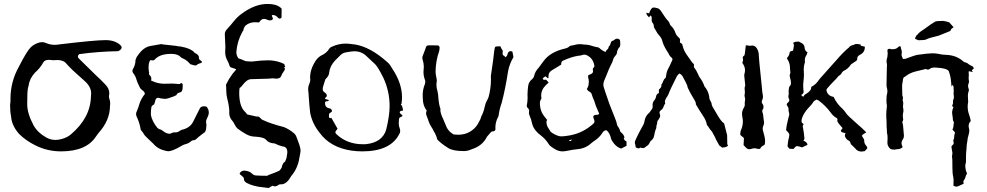

<svg xmlns="http://www.w3.org/2000/svg" viewBox="-20 -755 5010 975"><path d="M290 13.7Q219.2 13.7 157.2 -18.1Q111.8 -41 78.6 -73.2Q39.6 -115.7 36.1 -164.6Q31.2 -188 31.2 -221.7Q31.2 -226.1 32.2 -230.5Q33.2 -234.9 33.2 -239.7V-253.9Q33.2 -340.3 76.2 -417Q115.2 -493.2 134.3 -512.7Q147 -526.9 170.4 -536.1Q182.1 -541 193.4 -541Q203.6 -541 213.4 -536.6Q234.4 -527.3 257.8 -527.3Q268.1 -527.3 279.3 -529.3Q461.4 -551.3 516.6 -551.3Q562.5 -551.3 590.3 -526.9Q597.7 -520 597.7 -513.7Q597.7 -503.9 580.6 -495.1Q476.6 -493.2 381.8 -480Q375.5 -473.1 375.5 -468.3Q375.5 -461.9 380.9 -457.5L465.8 -374Q490.7 -351.6 514.6 -326.2Q535.2 -305.2 535.2 -281.2L533.2 -265.1Q533.2 -259.3 535.6 -252.9Q539.6 -241.2 539.6 -229.5Q539.6 -223.6 538.6 -217.8Q538.6 -143.6 479.5 -78.6Q473.6 -71.3 468.8 -64Q419.9 13.7 290 13.7ZM261.7 -44.4Q277.8 -44.4 295.4 -49.8Q323.2 -57.6 341.3 -73.7Q440.4 -158.2 441.9 -268.1L442.9 -280.3Q442.9 -313 413.1 -340.8L384.8 -366.2Q348.6 -397 318.4 -430.2Q303.7 -450.2 271.5 -450.2L250.5 -449.2Q245.1 -449.2 240.5 -450.2Q235.8 -451.2 228.5 -451.2Q206.1 -451.2 199.2 -437Q184.1 -409.2 157.2 -385.7Q129.4 -355 125.5 -320.3Q118.7 -304.2 118.7 -259.3L118.2 -225.6Q118.2 -179.2 149.9 -119.6Q169.9 -82.5 214.4 -57.1Q236.3 -44.4 261.7 -44.4Z M1013.7 -80.1 1012.7 -81.1H1009.8L1011.2 -80.1ZM833.5 13.2 825.7 11.7Q782.2 3.4 758.8 -24.9Q713.4 -66.9 710.4 -73.7Q707.5 -80.6 705.8 -82Q704.1 -83.5 694.8 -95.7Q689.5 -128.4 677.2 -155.8Q670.9 -166.5 670.9 -175.8Q670.9 -184.1 675.8 -192.4Q683.1 -210 688 -227.5Q695.8 -252.4 715.8 -278.3Q714.4 -289.1 702.6 -297.1Q690.9 -305.2 686.5 -318.8Q677.2 -335.4 672.6 -352.3Q668 -369.1 657.2 -382.8Q652.3 -388.2 652.3 -395Q652.3 -399.4 655.3 -404.8Q668 -425.3 668 -449.7Q671.9 -464.4 680.2 -474.1Q708 -515.1 743.7 -521.5L799.3 -531.2Q802.2 -531.2 803.7 -529.8L875 -522Q884.3 -519 896.5 -519Q950.7 -509.3 969.2 -486.3Q990.2 -476.6 990.2 -464.4V-460.4Q990.2 -453.1 997.8 -448.7Q1005.4 -444.3 1005.4 -439.9Q1005.4 -436 995.8 -433.3Q986.3 -430.7 984.4 -429.2Q978.5 -423.8 975.1 -422.4Q964.4 -422.4 949.2 -428.2H947.3L944.3 -431.2Q927.2 -451.7 902.8 -460.9L889.2 -472.2Q875 -481.4 848.6 -481.4Q793 -481.4 767.1 -454.1Q763.7 -448.2 754.9 -448.2Q750 -448.2 743.7 -449.7Q734.4 -439.9 734.4 -409.7L736.3 -388.7L737.8 -385.7L736.3 -380.4Q736.3 -375 739.3 -375Q742.2 -372.1 742.9 -370.1Q743.7 -368.2 746.1 -365.5Q748.5 -362.8 748.5 -353L747.1 -346.2L756.3 -342.3Q782.2 -329.6 817.9 -329.6L824.2 -330.1Q837.9 -330.6 857.9 -330.6L890.6 -328.1L901.4 -333.5Q905.8 -330.6 907.7 -328.1V-314.5Q907.7 -289.6 896.5 -286.6L893.6 -285.6Q879.9 -282.7 876.5 -273.4Q876.5 -272 875 -271.2Q873.5 -270.5 869.6 -269Q865.7 -267.6 861.3 -265.1Q830.1 -252.9 817.9 -252.9Q811.5 -252.9 805.4 -254.2Q799.3 -255.4 796.1 -255.4Q793 -255.4 790 -256.8Q787.1 -258.3 782.2 -258.3Q770 -258.3 767.1 -237.8L762.7 -225.1Q753.4 -220.7 749 -212.9Q746.1 -197.8 746.1 -171.9Q752 -139.2 779.3 -105.5Q780.8 -105.5 783.2 -102.8Q785.6 -100.1 787.1 -100.1Q799.3 -97.2 808.6 -89.4Q824.2 -75.7 844.2 -75.7Q856 -83 867.7 -83Q871.6 -83 875 -82.5Q887.2 -85 895 -91.8L902.8 -95.7Q947.8 -105.5 963.4 -142.1L995.6 -206.1Q1001.5 -215.3 1015.6 -215.3Q1020.5 -215.3 1025.9 -214.1Q1031.2 -212.9 1032 -209.5Q1032.7 -206.1 1035.6 -203.1Q1040.5 -194.8 1040.5 -181.6Q1039.1 -168 1032.7 -157Q1026.4 -146 1026.4 -135.3Q1026.4 -129.9 1028.3 -125.5Q1028.3 -90.8 1019 -82.5Q1013.7 -78.1 1007.8 -74.7Q983.4 -56.2 978.5 -50.8Q972.7 -43 957 -42L952.1 -39.1Q937 -25.4 917 -21.5Q907.7 -18.6 899.9 -13.2Q855 13.2 833.5 13.2Z M1351.6 199.7Q1343.8 199.7 1334.7 198.5Q1325.7 197.3 1316.9 196.3Q1266.1 191.9 1231.4 173.3Q1221.2 166.5 1219.7 159.7Q1219.2 149.4 1215.3 144.8Q1211.4 140.1 1198.7 130.4Q1196.8 127.4 1196.8 126Q1204.1 111.3 1222.2 111.3Q1247.6 113.8 1260.3 127Q1269 136.2 1282.7 136.2Q1308.1 137.7 1336.9 137.7Q1339.8 134.3 1377.4 121.1L1396.5 112.8Q1403.3 108.9 1410.2 96.7Q1415 71.8 1427.7 65.9Q1436.5 47.4 1436.5 36.1Q1439 25.4 1439 17.6Q1439 -10.3 1413.6 -11.7Q1395 -16.1 1375.5 -26.4Q1344.2 -28.3 1332.8 -43.5Q1321.3 -58.6 1276.9 -61Q1252.4 -61 1229.7 -73.7Q1207 -86.4 1184.6 -103.5Q1177.2 -111.3 1171.4 -123Q1165.5 -134.8 1161.1 -140.1Q1144 -157.7 1144 -182.6L1144.5 -189.9Q1143.1 -220.7 1134.8 -250.5Q1128.9 -273.4 1128.9 -296.4Q1128.9 -315.9 1127.4 -324.2L1142.6 -353Q1152.8 -369.1 1161.1 -380.4Q1178.2 -401.4 1178.7 -401.4Q1179.2 -401.4 1179.2 -402.3Q1179.2 -404.8 1151.4 -413.1Q1147 -416 1145 -422.9Q1140.6 -438 1135.3 -446.3Q1123.5 -466.8 1123.5 -489.7L1124.5 -518.6Q1124.5 -533.7 1123 -549.3Q1121.6 -564.9 1121.6 -580.6Q1121.6 -594.2 1130.4 -604Q1151.4 -627 1171.4 -651.9Q1188 -671.9 1209 -686.5Q1274.9 -734.9 1337.9 -734.9Q1389.2 -734.9 1410.2 -710.9L1409.7 -665Q1403.8 -660.6 1399.9 -660.6Q1395 -660.6 1389.2 -667.5Q1378.9 -678.7 1366.2 -678.7L1360.4 -677.7Q1360.4 -672.9 1363.3 -667.7Q1366.2 -662.6 1366.2 -661.6Q1366.2 -659.2 1364 -656.5Q1361.8 -653.8 1358.4 -652.6Q1355 -651.4 1351.6 -651.4Q1343.8 -651.4 1335.7 -655.3Q1327.6 -659.2 1321.3 -659.2Q1306.2 -659.2 1295.9 -641.1L1274.9 -642.1Q1247.6 -642.1 1227.1 -625.5Q1217.3 -613.8 1215.8 -601.6Q1215.8 -598.1 1211.9 -595.7L1210.4 -592.3Q1184.6 -545.9 1180.2 -491.2Q1180.2 -472.7 1190.9 -458.5Q1206.1 -454.1 1209 -452.1Q1225.6 -443.8 1233.9 -443.8L1258.3 -442.4Q1306.6 -448.7 1341.3 -448.7Q1374.5 -448.7 1405.8 -437.5L1425.3 -429.2Q1425.3 -428.2 1423.3 -426.3Q1428.2 -420.4 1428.2 -416Q1428.2 -413.1 1423.8 -413.1L1420.9 -411.1Q1426.8 -411.1 1426.8 -404.3Q1426.8 -399.9 1413.1 -380.4L1409.2 -371.6Q1404.3 -355.5 1382.8 -355.5L1364.7 -357.4Q1358.9 -357.4 1354.2 -356.4Q1349.6 -355.5 1344.2 -355.5L1256.3 -353Q1244.6 -353 1233.6 -345.2Q1222.7 -337.4 1212.9 -324.2Q1203.1 -311 1196.8 -308.6Q1194.8 -298.3 1194.8 -283.7Q1194.8 -218.8 1220.7 -190.9Q1228.5 -183.6 1235.4 -173.8L1282.7 -163.1L1287.1 -163.6Q1295.4 -163.6 1302.5 -155Q1309.6 -146.5 1318.8 -144Q1351.6 -127.9 1422.4 -109.4Q1448.7 -98.6 1470.7 -80.1Q1481 -72.3 1485.4 -59.8Q1489.7 -47.4 1494.1 -36.6Q1506.3 -5.4 1506.3 10.3Q1506.3 18.6 1500.5 44.9Q1492.7 100.1 1458 140.1Q1436 181.2 1406.7 181.2L1400.9 180.7Q1383.8 191.4 1376 191.4Q1370.6 191.4 1364.7 188Q1347.7 195.8 1347.7 198.2Q1347.7 199.7 1351.6 199.7Z M1819.3 13.7Q1792 13.7 1764.6 9.8Q1656.7 -6.3 1602.5 -81.5Q1566.4 -126.5 1555.2 -181.2Q1550.8 -215.8 1546.4 -285.2Q1544.9 -293.9 1544.9 -303.2Q1544.9 -316.4 1550 -327.4Q1555.2 -338.4 1555.7 -348.1Q1554.7 -354.5 1554.7 -360.8Q1554.7 -404.8 1584.5 -448.7Q1594.2 -462.9 1610.4 -472.7Q1638.7 -484.9 1652.8 -508.8Q1655.3 -513.7 1665 -517.6Q1699.2 -533.7 1736.8 -533.7Q1748 -533.7 1776.4 -529.8L1784.7 -528.8Q1861.3 -515.6 1945.3 -440.9Q1955.1 -433.1 1960.7 -424.6Q1966.3 -416 1971.2 -407.7Q2021.5 -333 2021.5 -261.2Q2021.5 -244.1 2018.6 -227.1Q2016.1 -227.1 2016.1 -224.1V-223.1Q2022.9 -221.2 2026.9 -193.8Q2016.1 -192.4 2012.9 -190.2Q2009.8 -188 2009.8 -185.1Q2009.8 -180.2 2016.8 -175Q2023.9 -169.9 2023.9 -167Q2023.9 -164.6 2015.4 -160.9Q2006.8 -157.2 2006.3 -151.1Q2005.9 -145 2005.4 -139.2Q2004.9 -133.3 2004.9 -127.4Q2004.9 -114.7 2009.8 -103Q2012.2 -96.2 2012.2 -89.8Q2012.2 -80.6 2006.3 -71.8Q1960.9 13.7 1819.3 13.7ZM1822.8 -22.5 1838.4 -22.9Q1920.9 -31.7 1940.9 -95.7Q1958.5 -168 1958.5 -215.8Q1958.5 -292 1926.8 -359.9Q1901.4 -411.1 1885.7 -428.2Q1877.4 -436.5 1840.8 -470.2Q1815.9 -494.6 1779.8 -494.6Q1766.1 -494.6 1740.2 -489.7Q1722.2 -487.3 1710 -476.1Q1695.3 -462.4 1682.1 -448.2Q1682.1 -447.3 1681.2 -447.3Q1655.3 -419.9 1651.4 -385.7Q1650.9 -369.6 1632.3 -352.5Q1624 -324.7 1621.6 -318.4Q1618.7 -310.1 1618.7 -301.8Q1618.7 -291 1631.3 -283.7Q1639.6 -277.8 1639.6 -268.1Q1639.6 -264.2 1633.8 -260.3Q1632.8 -259.3 1629.9 -252.9L1649.9 -247.1Q1649.4 -240.7 1639.9 -240.7Q1630.4 -240.7 1630.4 -231.9Q1630.4 -208.5 1652.3 -205.1Q1665.5 -203.1 1666 -189L1651.4 -177.7L1650.4 -165Q1650.4 -155.3 1657.2 -155.3Q1659.7 -155.3 1662.6 -156.7L1694.3 -101.1Q1683.1 -88.9 1683.1 -83.5Q1683.1 -78.1 1689.9 -72.3Q1743.2 -22.5 1822.8 -22.5ZM1681.2 -505.4 1686.5 -505.9 1685.1 -507.3 1679.7 -506.8Q1680.2 -506.3 1680.4 -505.9Q1680.7 -505.4 1681.2 -505.4ZM1954.6 -329.6 1957.5 -331.1 1955.1 -331.5Z M2335.9 12.2Q2279.8 12.2 2255.9 -3.4Q2220.2 -25.9 2200.7 -46.4Q2197.8 -60.1 2189.5 -77.1Q2179.2 -94.2 2178.5 -97.2Q2177.7 -100.1 2175.3 -103Q2160.6 -124 2153.3 -148.9L2146.5 -167Q2143.6 -173.3 2143.6 -179.2Q2143.6 -186 2147 -192.9Q2127 -218.3 2127 -256.8L2126.5 -272.5Q2126.5 -300.3 2137.2 -326.7Q2139.6 -333.5 2139.6 -339.8Q2139.6 -347.7 2135.7 -355.5Q2130.4 -371.6 2130.4 -387.7Q2130.4 -396 2131.3 -403.8Q2132.3 -409.7 2132.3 -415.5Q2131.3 -435.5 2127.9 -445.8Q2124.5 -456.1 2124.5 -461.4Q2124.5 -466.3 2126.5 -470.7Q2132.8 -485.8 2138.2 -501.5Q2140.6 -508.8 2143.3 -516.1Q2146 -523.4 2153.3 -524.4Q2157.7 -524.9 2164.1 -524.9L2201.7 -524.4Q2206.1 -524.4 2209.2 -521.2Q2212.4 -518.1 2212.4 -513.7Q2212.4 -503.9 2210 -495.1Q2192.4 -444.8 2191.9 -391.1Q2191.9 -380.4 2195.3 -364.7Q2196.3 -356.9 2197.3 -353.5Q2198.2 -350.1 2198.2 -344.7Q2196.3 -333 2196.3 -323.7Q2196.3 -307.6 2201.7 -291.5Q2205.6 -274.9 2206.1 -257.8Q2209 -222.2 2216.8 -201.7Q2216.3 -198.7 2216.3 -195.3Q2216.3 -179.7 2231 -149.4Q2236.8 -136.2 2242.2 -122.6Q2253.4 -89.4 2283.2 -72.3Q2295.4 -70.8 2306.6 -70.8Q2340.3 -70.8 2366.2 -85.9Q2392.1 -101.1 2406.5 -125.2Q2420.9 -149.4 2423.3 -162.1Q2436 -185.5 2440.9 -210.9Q2445.8 -232.9 2452.1 -243.2Q2457 -251 2460.9 -261.7Q2473.1 -305.7 2473.1 -351.1L2472.7 -369.6Q2475.6 -391.6 2479 -412.6Q2483.9 -442.9 2484.4 -451.2Q2490.7 -514.2 2494.9 -517.1Q2499 -520 2521 -520Q2527.3 -503.9 2533.2 -498Q2533.2 -493.7 2532.7 -490.5Q2532.2 -487.3 2532.2 -484.4Q2532.2 -474.6 2538.3 -472.4Q2544.4 -470.2 2544.4 -464.4Q2555.2 -467.3 2557.6 -481.4Q2562 -495.1 2571.3 -495.1Q2575.7 -495.1 2582 -493.2L2587.4 -464.8Q2567.4 -432.1 2560.1 -393.1Q2546.4 -303.7 2527.3 -231.4Q2516.1 -201.2 2512.2 -168.9Q2511.7 -165.5 2509.8 -161.6Q2495.6 -135.7 2495.6 -106.9L2496.1 -98.1Q2494.1 -87.4 2478.5 -87.4Q2474.6 -87.4 2453.1 -61Q2430.7 -15.6 2380.4 1Q2375 2.4 2369.1 5.4Q2353 12.2 2335.9 12.2Z M2837.4 13.7Q2817.4 13.7 2799.8 3.4Q2772 -13.2 2767.6 -21.5Q2750 -49.8 2724.6 -68.8Q2706.5 -82 2693.8 -100.6Q2685.1 -113.3 2682.1 -127.4Q2678.2 -147.9 2669.4 -168Q2666 -174.3 2666 -182.1L2667 -192.4Q2667 -200.7 2659.7 -207Q2654.8 -211.4 2654.8 -217.3Q2659.2 -237.8 2659.2 -258.3L2658.7 -275.4Q2659.2 -296.9 2662.1 -318.4Q2665 -339.8 2682.6 -353.5Q2690.4 -360.4 2692.9 -371.1Q2698.2 -393.6 2714.4 -409.7Q2719.2 -415.5 2739.3 -443.4Q2773.4 -491.7 2850.6 -508.8Q2864.3 -512.2 2869.6 -518.1Q2872.1 -521 2876.5 -522.5L2894 -525.9Q2909.2 -530.8 2924.3 -530.8Q2934.6 -530.8 2944.3 -528.8Q2967.8 -528.8 2989.3 -521Q3003.4 -516.6 3018.6 -514.2Q3022.9 -512.7 3030.8 -504.9Q3038.6 -498.5 3048.3 -494.1L3054.2 -490.7Q3058.6 -496.6 3059.3 -498.8Q3060.1 -501 3067.9 -507.3Q3071.8 -522 3075.2 -522Q3080.1 -529.8 3081.8 -537.8Q3083.5 -545.9 3091.8 -548.3Q3096.2 -549.3 3100.1 -552.7Q3106 -558.6 3114.3 -558.6Q3122.6 -558.6 3127 -552.7Q3129.9 -549.3 3129.9 -532.7Q3129.9 -518.1 3125 -514.4Q3120.1 -510.7 3114.3 -496.1Q3113.3 -490.2 3112.3 -484.1Q3111.3 -478 3100.1 -465.8Q3096.2 -461.9 3095.2 -456.5Q3089.8 -437 3079.6 -419.9Q3072.3 -406.2 3061 -376Q3055.2 -360.4 3048.3 -345.7Q3043.9 -335.4 3043.9 -324.7Q3043.9 -315.4 3053.7 -288.1Q3073.2 -226.6 3098.6 -166.5Q3110.4 -139.6 3115.2 -116.2Q3126 -103 3129.4 -88.4Q3129.4 -85.9 3135.7 -81.1Q3147.5 -71.8 3151.4 -56.6Q3147.5 -54.2 3147.5 -51.8Q3149.4 -43 3161.6 -36.1V-14.6L3134.3 -0.5Q3115.2 -6.3 3100.6 -22.9Q3081.5 -45.4 3081.1 -59.1Q3072.8 -85 3058.6 -94.2Q3043.9 -90.8 3037.6 -78.1Q3021.5 -54.2 2998.5 -40Q2992.2 -36.1 2978.5 -24.4Q2950.2 0.5 2905.8 3.4Q2886.7 5.4 2867.2 9.5Q2847.7 13.7 2837.4 13.7ZM2830.1 -62.5Q2834 -62.5 2837.9 -63Q2841.8 -63.5 2846.4 -63.5Q2851.1 -63.5 2856.4 -64.9Q2927.2 -72.8 2982.4 -117.7Q2999 -130.4 2999 -136.7Q2999 -143.1 2994.6 -153.8Q2992.7 -158.2 2992.7 -161.6Q2992.7 -171.9 3010.3 -171.9Q3019 -171.9 3022.9 -177.7L3019 -186.5Q3010.7 -206.5 3009.3 -209Q3004.9 -218.3 3002.4 -228Q2999 -240.7 2993.2 -252.9Q2988.8 -262.7 2985.8 -273.7Q2982.9 -284.7 2973.6 -289.3Q2964.4 -293.9 2960 -303.7Q2969.2 -316.9 2969.2 -330.1L2970.2 -340.3Q2970.2 -350.1 2967.3 -358.9Q2966.3 -361.8 2966.3 -365.2L2967.3 -373Q2972.7 -375.5 2982.2 -379.6Q2991.7 -383.8 2991.7 -394.5Q2990.2 -397.9 2990.2 -401.4Q2990.2 -408.7 2997.1 -414.6Q2998.5 -415.5 2998.5 -419.4Q2993.2 -458.5 2960 -474.6Q2953.6 -477.5 2947.3 -477.5Q2942.4 -477.5 2937 -475.6Q2927.7 -472.2 2918.9 -472.2Q2881.8 -466.8 2838.9 -446.8Q2829.6 -443.4 2829.6 -426.8Q2822.3 -422.9 2815.4 -418Q2801.3 -408.7 2787.1 -400.9Q2765.1 -389.6 2765.1 -367.2L2765.6 -361.3Q2765.6 -359.9 2764.4 -359.1Q2763.2 -358.4 2762.7 -357.4L2749.5 -367.7Q2736.3 -358.9 2736.3 -355.5Q2736.3 -349.6 2746.6 -349.6Q2749 -349.6 2750.5 -350.1Q2752 -350.6 2752.9 -350.6L2766.1 -335.9L2749 -319.3Q2728 -297.9 2728 -270Q2728 -262.2 2729.5 -253.4H2729Q2721.7 -243.7 2721.7 -231.9Q2721.7 -190.4 2746.1 -161.6L2758.8 -145.5Q2756.3 -141.6 2755.6 -140.6Q2754.9 -139.6 2754.9 -138.2Q2754.9 -119.6 2762.7 -107.4Q2772.5 -93.3 2776.4 -85.9Q2778.8 -83.5 2780.8 -82.3Q2782.7 -81.1 2784.7 -79.6Q2812 -62.5 2830.1 -62.5ZM2874.5 -38.6Q2880.9 -38.6 2884.3 -46.4Q2871.1 -44.4 2869.6 -39.6Q2872.1 -38.6 2874.5 -38.6Z M3223.1 -1.5Q3218.8 -1.5 3215.1 -3.7Q3211.4 -5.9 3208.5 -6.3Q3206.5 -20.5 3205.6 -22.9Q3203.6 -27.3 3203.6 -31.2Q3203.6 -37.1 3210.9 -52.2Q3224.6 -82 3241.7 -111.8Q3250 -124 3252.4 -137.7Q3256.3 -164.6 3274.9 -180.7Q3279.3 -184.6 3282.2 -189.2Q3285.2 -193.8 3287.1 -196.3Q3294.4 -204.6 3294.4 -214.8L3293.9 -222.2Q3293.9 -237.3 3304.7 -248Q3308.1 -252.4 3311 -261.7Q3312.5 -277.8 3326.2 -282.7L3325.7 -285.2L3326.2 -300.8Q3337.9 -309.1 3338.9 -320.3V-327.1Q3344.7 -331.1 3347.2 -341.8Q3352.5 -355.5 3358.4 -357.4Q3361.3 -360.4 3362.3 -368.7Q3364.7 -392.1 3375 -409.7Q3379.4 -417 3382.6 -424.6Q3385.7 -432.1 3388.7 -438Q3395 -450.2 3395 -453.6Q3395 -459 3390.6 -462.4Q3380.4 -469.7 3375.5 -482.4Q3375 -482.4 3375 -483.4Q3371.1 -490.7 3365.7 -498Q3348.1 -526.9 3343.3 -546.9Q3339.4 -562.5 3328.6 -573.7Q3317.9 -585 3311.5 -598.1Q3307.1 -606.4 3302.7 -612.8Q3300.8 -615.2 3299.8 -625Q3299.8 -632.3 3295.9 -636.2Q3289.1 -643.1 3289.1 -654.3L3289.6 -664.6Q3289.6 -668.9 3287.4 -672.4Q3285.2 -675.8 3283.2 -675.8Q3279.8 -675.8 3279.3 -670.9Q3278.8 -669.4 3277.6 -668.9Q3276.4 -668.5 3275.9 -667Q3268.1 -674.8 3265.4 -679.2Q3262.7 -683.6 3262.2 -690.4L3276.4 -687Q3280.8 -703.1 3292 -715.3Q3296.9 -716.8 3301.3 -716.8Q3303.7 -716.8 3306.6 -716.3Q3309.6 -715.8 3313.2 -714.6Q3316.9 -713.4 3321.3 -712.6Q3325.7 -711.9 3334 -702.6Q3362.8 -658.7 3366.7 -655.3Q3377 -646.5 3381.3 -633.8Q3382.3 -628.9 3385.7 -625.5Q3402.8 -610.4 3410.2 -587.4Q3413.6 -576.7 3426.8 -564.5Q3433.6 -558.6 3433.6 -552.7L3432.6 -543Q3432.6 -537.6 3438.5 -535.4Q3444.3 -533.2 3445.8 -525.4Q3451.7 -499 3466.8 -477.8Q3481.9 -456.5 3496.1 -436Q3502.9 -432.6 3504.4 -425.8L3503.4 -416.5Q3503.4 -414.6 3503.9 -413.6Q3516.1 -399.4 3530.3 -366.2Q3549.8 -340.3 3557.1 -316.9Q3576.2 -294.4 3581.1 -266.6Q3581.1 -253.9 3586.4 -245.1Q3590.3 -238.3 3593.3 -231Q3593.3 -219.2 3604.5 -202.6Q3612.3 -190.9 3618.7 -178.7Q3642.1 -136.7 3657.2 -128.4Q3671.9 -69.3 3672.4 -68.8L3673.3 -22L3676.8 -17.6Q3674.8 -7.3 3647.5 -5.4L3632.8 -16.1Q3617.7 -43.9 3615.5 -47.4Q3613.3 -50.8 3612.8 -54.7L3594.7 -88.4L3592.8 -89.4Q3585.4 -97.2 3576.2 -112.8Q3570.3 -118.7 3569.8 -121.1Q3565.4 -144 3552.2 -163.6Q3528.8 -198.7 3513.7 -225.1V-226.6Q3513.7 -236.8 3507.3 -246.1Q3504.4 -250.5 3501.7 -255.6Q3499 -260.7 3495.1 -266.6Q3482.9 -287.1 3472.7 -309.1Q3470.7 -321.8 3462.4 -336.9Q3454.1 -352.1 3446.3 -367.2Q3440.9 -376.5 3430.2 -381.8Q3419.4 -374 3414.1 -361.3Q3383.3 -301.3 3374 -274.9Q3372.1 -270 3369.4 -266.6Q3366.7 -263.2 3365.2 -260.3Q3363.8 -257.3 3361.8 -254.9Q3356.4 -244.1 3356.4 -239.7Q3356.4 -235.4 3358.4 -230L3358.9 -230.5Q3358.9 -229.5 3357.9 -229.5Q3355 -227.5 3346.7 -206.5Q3342.8 -199.2 3336.4 -195.3Q3330.1 -191.4 3329.1 -184.1Q3329.1 -180.2 3330.8 -175.8Q3332.5 -171.4 3332.5 -168Q3332.5 -161.1 3328.4 -154.8Q3324.2 -148.4 3319.8 -141.6Q3317.4 -137.2 3316.9 -132.8L3317.4 -130.9Q3317.4 -126 3315.2 -122.1Q3313 -118.2 3313 -107.9Q3312.5 -101.1 3309.1 -96.2Q3304.2 -82 3302.2 -66.9L3301.3 -64.9Q3299.3 -51.8 3289.6 -43.9Q3281.7 -38.1 3278.1 -28.8Q3274.4 -19.5 3264.6 -13.7Q3261.2 -11.7 3258.8 -9.3Q3252.4 -2.9 3244.1 -2.9Q3242.7 -2.9 3235.8 -4.4Q3234.9 -5.4 3233.4 -5.4Q3231.4 -5.4 3230 -4.9Q3226.6 -1.5 3223.1 -1.5Z M3785.6 2.9Q3775.4 2.9 3767.1 -6.3L3755.9 -18.1L3757.8 -54.2L3739.7 -69.3Q3739.3 -73.2 3739.3 -77.1Q3739.3 -88.4 3744.6 -98.6Q3752.4 -118.2 3752.4 -138.2Q3752.4 -149.9 3749.5 -161.6Q3748 -168.9 3748 -175.8Q3748 -192.4 3756.8 -207Q3762.2 -214.4 3762.2 -223.6Q3762.2 -227.1 3761.7 -230.5Q3761.7 -237.3 3762.9 -242.2Q3764.2 -247.1 3764.2 -252Q3763.7 -256.3 3762.2 -261.2Q3760.7 -266.1 3760.7 -269Q3760.7 -271.5 3761.2 -273.4Q3762.7 -279.8 3762.7 -286.1Q3762.7 -290.5 3762 -295.2Q3761.2 -299.8 3761.2 -307.6Q3761.2 -314 3764.6 -319.8Q3760.3 -364.3 3759.8 -366.2Q3759.3 -370.6 3759.3 -374.5Q3759.3 -377.9 3760.7 -380.9Q3763.2 -389.6 3763.2 -398.4Q3763.2 -414.1 3754.4 -428.2L3749.5 -436Q3753.4 -445.3 3753.4 -451.7Q3753.4 -454.6 3751.5 -465.8Q3759.3 -472.2 3760.7 -474.6Q3762.7 -479.5 3766.1 -515.1L3767.6 -524.9Q3769.5 -524.4 3773.9 -524.4Q3776.9 -524.4 3778.8 -523.9Q3782.7 -522.5 3786.6 -522.5Q3789.1 -522.5 3792 -522.9Q3796.4 -523.9 3800.3 -523.9Q3814.5 -523.9 3824 -508.5Q3833.5 -493.2 3833.5 -470.7Q3833.5 -462.4 3836.4 -434.1Q3848.1 -326.7 3849.1 -309.6Q3850.1 -292.5 3853 -274.9Q3854.5 -270 3854.5 -264.6Q3854.5 -255.9 3851.1 -248Q3848.1 -242.7 3848.1 -237.8Q3848.1 -232.4 3852.3 -227.1Q3856.4 -221.7 3856.7 -217.8Q3856.9 -213.9 3856.9 -210.9Q3856.9 -207.5 3856.4 -204.1Q3850.6 -197.3 3850.6 -191.4Q3850.6 -189 3851.6 -186Q3856.4 -173.8 3856.4 -160.6Q3856.9 -152.8 3858.4 -145Q3859.9 -139.2 3859.9 -133.3Q3859.9 -122.6 3855 -112.8Q3853 -107.4 3853 -101.6Q3853 -96.7 3854.5 -91.3Q3854.5 -90.8 3855 -90.3Q3865.2 -55.7 3865.2 -39.6Q3865.2 -30.3 3863.3 -21Q3859.4 -17.6 3855.2 -15.4Q3851.1 -13.2 3847.9 -10.7Q3844.7 -8.3 3842.5 -3.7Q3840.3 1 3837.2 1.2Q3834 1.5 3832.5 1.5Q3829.1 1.5 3825.7 0.5Q3818.8 -2 3811.5 -2Q3802.2 -2 3793.5 1.5Q3789.1 2.9 3785.6 2.9Z M4304.7 -19 4300.8 -22.9Q4297.9 -33.2 4295.9 -36.1Q4293.9 -39.1 4290 -40.8Q4286.1 -42.5 4283.2 -44.9L4282.7 -45.4Q4270.5 -56.6 4270.5 -66.9Q4270.5 -72.8 4273.9 -79.1Q4270 -80.1 4265.1 -80.8Q4260.3 -81.5 4255.9 -83.5Q4251.5 -85.4 4249.5 -91.3L4258.8 -104.5L4240.7 -125.5Q4231.9 -135.7 4231.9 -143.1L4232.9 -147.9Q4232.9 -154.8 4222.7 -159.2Q4210.4 -166.5 4197.8 -184.1Q4172.4 -218.8 4135.7 -245.6Q4133.3 -246.6 4130.6 -247.6Q4127.9 -248.5 4125.5 -249.5L4121.1 -246.1Q4114.7 -243.2 4111.3 -238.8Q4103 -225.1 4091.8 -213.9Q4080.6 -202.6 4072.3 -191.4L4071.8 -189.9Q4056.2 -170.4 4050.8 -147L4050.3 -139.2Q4050.3 -133.8 4052.7 -131.3Q4055.2 -128.9 4061 -125Q4060.5 -123 4059.1 -121.1Q4057.6 -119.1 4056.9 -117.2Q4056.2 -115.2 4056.2 -113.3L4057.1 -109.9Q4062.5 -82 4064.9 -54.2V-51.8Q4064.9 -44.4 4059.1 -42L4064.5 -38.6Q4080.1 -31.2 4080.1 -19.5V-19Q4079.1 -18.6 4078.6 -18.6Q4066.9 -12.7 4052.7 -6.3L4048.3 -8.3Q4030.8 -13.2 4027.3 -13.2Q4022 -13.2 4014.2 -4.4Q4012.7 -1 4009.3 1.5Q4005.4 1.5 4000.2 1Q3995.1 0.5 3988.3 0L3979 -12.2L3982.9 -43.5L3984.9 -49.8Q3988.3 -64.5 3988.3 -71.3Q3988.3 -78.6 3972.2 -93.3Q3972.2 -112.3 3984.9 -161.6Q3987.8 -168 3987.8 -174.8Q3987.8 -180.2 3986.1 -185.3Q3984.4 -190.4 3984.4 -195.3V-201.7Q3984.4 -209 3979 -215.8Q3975.1 -220.2 3975.1 -224.1Q3975.1 -229.5 3981.7 -234.6Q3988.3 -239.7 3988.3 -246.1Q3988.3 -249.5 3986.3 -252.9Q3983.4 -259.3 3983.4 -266.1Q3983.4 -270.5 3984.9 -275.4L3985.8 -279.3Q3985.8 -281.7 3985.1 -284.2Q3984.4 -286.6 3984.4 -289.6L3986.3 -306.6L3987.8 -314Q3996.6 -322.8 3996.6 -332.5Q3996.6 -344.2 3993.4 -355Q3990.2 -365.7 3990.2 -372.1Q3990.2 -376 3991.9 -379.4Q3993.7 -382.8 3993.7 -386.2L3991.7 -406.7V-410.6Q3991.7 -436.5 3975.6 -459Q3977.5 -462.4 3979.5 -464.4Q3988.3 -475.1 3989.7 -486.8L3991.2 -492.7L4007.3 -498Q4007.8 -503.9 4009.5 -510.3Q4011.2 -516.6 4011.7 -523.4Q4011.7 -530.3 4007.8 -537.1Q4015.1 -543.5 4030.3 -543.5L4036.6 -543.9L4044.4 -539.6Q4064.5 -531.7 4065.9 -513.7Q4065.9 -497.6 4080.6 -489.3Q4079.1 -486.8 4079.1 -484.9L4076.7 -477.5Q4066.9 -463.9 4066.9 -448.2L4067.9 -439.9Q4061.5 -420.9 4061.5 -401.4L4062.5 -376Q4062.5 -362.3 4060.8 -349.4Q4059.1 -336.4 4058.6 -324.2Q4058.6 -312.5 4059.6 -300.3L4061 -290.5Q4061 -278.8 4048.3 -272.5Q4050.3 -270 4058.6 -263.2Q4064.5 -273.9 4071.8 -277.3Q4074.7 -278.8 4076.4 -280.3Q4078.1 -281.7 4080.1 -282.7Q4099.6 -296.4 4099.6 -311V-313.5Q4124.5 -326.7 4138.7 -349.6Q4142.1 -354.5 4146 -358.4Q4149.9 -362.3 4162.6 -377L4205.1 -424.8Q4215.3 -437 4223.1 -444.8Q4262.2 -490.7 4291.5 -514.2Q4294.9 -521 4309.6 -525.9Q4316.4 -526.9 4321.8 -530.3Q4324.2 -531.7 4327.6 -531.7Q4332.5 -531.7 4336.4 -531.2L4346.7 -529.8H4349.1L4352.1 -522.5Q4360.8 -520 4371.6 -518.1V-514.2Q4371.6 -488.3 4345.7 -476.1Q4333 -469.2 4333 -457V-454.6Q4333 -449.2 4326.2 -444.3Q4316.4 -439 4311 -434.1L4307.6 -432.6Q4302.7 -429.7 4300.3 -426.3Q4286.6 -404.8 4262.2 -394Q4261.7 -393.6 4261.5 -393.3Q4261.2 -393.1 4261.2 -392.6Q4256.3 -389.2 4253.7 -383.1Q4251 -377 4243.9 -372.8Q4236.8 -368.7 4231.4 -360.8Q4228 -356 4215.8 -344.2Q4197.3 -325.7 4181.2 -306.6Q4176.8 -302.7 4176.8 -297.4Q4176.8 -294.4 4178.2 -291Q4185.5 -267.6 4213.4 -262.7Q4228.5 -229 4257.8 -203.1Q4265.6 -195.3 4272.5 -186Q4276.4 -179.7 4281.2 -173.8Q4288.1 -165.5 4326.2 -131.8Q4360.8 -101.6 4373 -88.9Q4375.5 -85.4 4378.9 -82.5Q4376 -81.1 4371.8 -78.6Q4367.7 -76.2 4363.3 -73Q4358.9 -69.8 4356.4 -64.5Q4359.9 -61.5 4364.7 -52.2L4365.2 -51.3Q4368.7 -45.9 4368.7 -41V-39.1Q4368.7 -25.4 4379.4 -14.2Q4384.3 -7.8 4384.3 -4.4Q4383.8 1.5 4372.1 11.2Q4370.1 12.2 4369.6 13.7L4368.7 12.7H4367.7Q4360.8 14.6 4354 14.6Q4334.5 14.6 4322.3 -2Q4316.9 -8.3 4310.1 -14.2Z M4882.8 99.6Q4883.3 107.4 4886.2 114.3Q4889.2 121.1 4890.6 126Q4883.3 138.7 4882.6 144.8Q4881.8 150.9 4872.1 165Q4872.6 167.5 4872.6 170.9Q4872.6 174.3 4873.5 177.7L4871.1 179.2Q4844.7 192.9 4835 192.9L4821.8 188.5L4822.3 157.2Q4822.3 150.9 4820.8 144Q4816.4 127.4 4816.4 95.2Q4816.4 50.3 4815.4 47.9Q4814.5 45.4 4814 39.6Q4816.4 29.8 4816.4 20.5Q4816.4 16.1 4811.5 -9.3Q4811.5 -13.7 4817.4 -18.3Q4823.2 -22.9 4823.2 -29.3Q4823.2 -32.2 4822 -34.7Q4820.8 -37.1 4820.8 -40Q4820.8 -43.9 4823.2 -47.6Q4825.7 -51.3 4825.7 -64.9Q4825.7 -69.8 4827.4 -73.2Q4829.1 -76.7 4829.1 -80.6Q4829.1 -85.4 4818.4 -94.7L4816.4 -95.2Q4822.3 -107.9 4822.3 -120.6L4824.2 -135.3Q4818.4 -140.6 4818.4 -154.8Q4814.9 -176.8 4814.9 -181.2Q4814.9 -196.3 4821.8 -210.4L4814.9 -216.8Q4819.8 -229 4819.8 -231L4819.3 -238.8Q4819.3 -245.1 4821.8 -250.7Q4824.2 -256.3 4824.2 -262.2Q4824.2 -266.6 4823.2 -271.5Q4822.3 -276.4 4822.3 -282.7L4823.2 -288.6L4822.3 -312Q4822.3 -319.8 4816.4 -323.7L4813.5 -315.9Q4813.5 -316.9 4812.5 -317.1Q4811.5 -317.4 4810.1 -335.4Q4808.6 -363.8 4798.3 -392.6Q4792 -409.2 4727.1 -412.1Q4710.4 -412.1 4703.9 -406.7Q4697.3 -401.4 4692.4 -401.4Q4687.5 -401.4 4681.6 -404.8Q4654.8 -398.4 4628.4 -391.8Q4602.1 -385.3 4581.1 -369.6Q4576.2 -365.2 4569.8 -362.3Q4564.5 -355.5 4564 -340.3Q4561 -329.1 4561 -316.9L4562 -270.5Q4565.4 -264.2 4565.4 -257.8L4564 -247.1Q4564 -241.7 4566.4 -236.8Q4566.9 -234.4 4566.9 -231.4L4565.4 -213.4L4567.9 -194.8Q4567.9 -187 4565.4 -178.2Q4564.5 -173.3 4564.5 -167.5L4566.4 -149.4Q4566.4 -143.6 4563 -137.7Q4562 -136.2 4562 -134.3Q4562 -132.3 4563 -130.9Q4566.4 -121.6 4568.4 -87.4Q4568.8 -78.1 4570.3 -65.9Q4570.3 -56.2 4566.4 -49.8Q4558.1 -39.1 4558.1 -27.8Q4558.1 -19 4563 -10.3V-7.3Q4555.7 0 4543.9 2Q4529.3 2.9 4523.4 4.9Q4508.8 4.9 4502 1.5Q4486.3 -12.2 4486.3 -29.8L4487.3 -54.7Q4487.3 -68.8 4483.9 -82.5V-90.3Q4481.9 -106 4481.9 -141.6Q4480.5 -154.3 4480.5 -174.3Q4480.5 -186 4483.9 -217.3Q4481.4 -231.4 4481.4 -245.1Q4481.4 -270.5 4485.4 -281.2L4486.3 -292Q4486.3 -299.8 4484.1 -307.4Q4481.9 -314.9 4481.9 -322.8Q4482.9 -351.1 4482.9 -380.9Q4482.9 -410.6 4483.6 -414.6Q4484.4 -418.5 4484.4 -422.9Q4484.4 -429.7 4481.9 -440.4Q4481.9 -450.7 4482.9 -454.1Q4487.8 -466.8 4487.8 -485.4Q4487.8 -491.7 4486.3 -498Q4486.3 -507.3 4498 -507.3Q4499.5 -507.3 4502.9 -506.1Q4506.3 -504.9 4510.3 -504.9Q4533.2 -504.9 4541.5 -516.6L4544.9 -518.6V-519.5Q4546.4 -520 4548.8 -520Q4554.2 -520 4554.2 -516.6Q4554.7 -510.3 4557.1 -503.4Q4559.6 -496.6 4559.6 -489.3L4558.1 -477.5Q4558.1 -471.7 4561 -466.1Q4564 -460.4 4565.4 -455.6Q4573.7 -455.6 4577.1 -456.1Q4629.9 -475.6 4635.7 -476.1Q4694.8 -484.4 4715.3 -484.4Q4733.4 -484.4 4750.5 -480.5Q4767.6 -476.6 4783.2 -476.6Q4835.4 -475.1 4871.1 -443.8Q4877 -439 4878.4 -439Q4889.2 -437.5 4898.9 -429.2Q4905.8 -423.3 4914.6 -420.2Q4923.3 -417 4924.8 -407.2Q4923.3 -404.3 4919.4 -402.1Q4915.5 -399.9 4915.5 -397Q4915.5 -393.6 4921.4 -388.7Q4904.3 -392.1 4899.9 -393.6L4898.9 -385.3L4899.9 -375L4898.9 -359.4Q4898.9 -351.1 4900.9 -340.3Q4900.9 -337.4 4899.9 -335Q4898.9 -332.5 4897.5 -327.9Q4896 -323.2 4896 -317.4Q4896 -310.5 4899.9 -301.8V-294.9Q4895 -282.2 4895 -269L4896 -246.6Q4896.5 -245.1 4896.5 -237.3Q4894 -225.1 4894 -213.9Q4894 -193.4 4900.6 -174.8Q4907.2 -156.2 4909.7 -140.6Q4898.9 -129.4 4898.9 -115.7Q4898.9 -109.4 4900.6 -103.3Q4902.3 -97.2 4902.3 -91.8Q4902.3 -81.5 4896.5 -62Q4893.6 -53.2 4892.6 -40.5Q4888.2 -17.1 4888.2 -4.4Q4888.2 4.4 4886.7 12.7Q4885.3 21 4885.3 68.8Q4881.8 79.1 4881.8 88.9Q4881.8 94.2 4882.8 99.6ZM4882.8 99.6V98.1Q4883.3 98.1 4885.3 108.9Q4883.8 104 4882.8 99.6ZM4631.3 -555.7Q4627.9 -556.2 4627 -559.6Q4627 -562.5 4627.4 -564L4628.9 -564.9Q4632.8 -576.2 4640.1 -580.1Q4646 -590.3 4672.9 -606.9Q4712.4 -636.2 4728.5 -645Q4736.8 -648.9 4767.6 -648.9Q4775.4 -648.9 4799.8 -642.1Q4803.2 -639.2 4816.9 -623L4822.3 -616.7Q4817.4 -613.3 4812.7 -609.4Q4808.1 -605.5 4808.1 -601.6Q4808.1 -599.6 4802.2 -596.2Q4791.5 -591.8 4746.1 -573.7Q4696.8 -562 4687.3 -556.6Q4677.7 -551.3 4663.6 -551.3L4642.1 -550.8Q4633.8 -555.7 4631.3 -555.7Z"/></svg>

Font: Kurland
Style: Regular
Weight: 400
Designer: GGBot
Version: 0.22